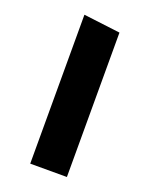

<svg xmlns="http://www.w3.org/2000/svg" viewBox="-130 -747 645 819"><g transform="rotate(20 193.0 -338.0)"><path d="M276 -655.5 109.5 -676V0H276Z"/></g></svg>

Font: Anek Devanagari ExtraBold
Style: Regular
Weight: 800
Designer: Kailash Malviya (Devanagari) & Yesha Goshar (Latin)
Foundry: Ek Type
Version: Version 1.003